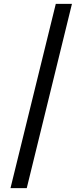

<svg xmlns="http://www.w3.org/2000/svg" viewBox="-20 -801 429 998"><path d="M354 -781 119 177H34.5L270 -781Z"/></svg>

Font: Merriweather 28pt Medium
Style: Regular
Weight: 500
Version: Version 2.100